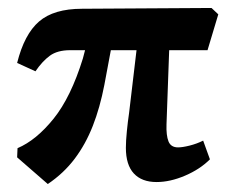

<svg xmlns="http://www.w3.org/2000/svg" viewBox="-20 -445 581 482"><path d="M242 -232Q231 -175 213 -129Q195 -83 167.5 -46.5Q140 -10 100 17L23 -50L24 -73Q71 -93 114.5 -147Q158 -201 188 -298L203 -355H265ZM507 -45Q482 -20 444.5 -4Q407 12 373 12Q336 12 316 -9.5Q296 -31 296 -74Q296 -91 298.5 -116Q301 -141 304 -161L327 -355H406L398 -133Q397 -105 403 -90Q409 -75 427 -75Q438 -75 456 -79.5Q474 -84 490 -92ZM156 -319Q124 -319 105 -305Q86 -291 69 -266L23 -287Q41 -359 78 -391Q115 -423 186 -423L511 -425L528 -409L501 -319Z"/></svg>

Font: Rasa
Style: Bold
Weight: 700
Designer: Anna Giedrys (Yrsa+Rasa design), David Brezina (Yrsa art-direction, Rasa art-direction, design)
Foundry: Rosetta Type Foundry
Version: Version 2.004